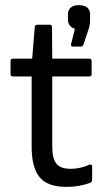

<svg xmlns="http://www.w3.org/2000/svg" viewBox="-20 -715 415 746"><path d="M237 11Q164 11 133.5 -27Q103 -65 103 -144V-418H30Q21 -418 21 -427V-478Q21 -487 30 -487H105L115 -609Q116 -619 125 -619H174Q182 -619 182 -609L183 -487H327Q336 -487 336 -478V-427Q336 -418 327 -418H183V-146Q183 -98 199.5 -78.5Q216 -59 255 -59Q274 -59 293 -63.5Q312 -68 327 -75Q338 -78 338 -68V-16Q338 -8 331 -5Q313 2 289.5 6.5Q266 11 237 11ZM264 -534Q254 -534 256 -543L271 -603Q244 -612 244 -639V-660Q244 -676 255 -685.5Q266 -695 285 -695Q308 -695 319 -685.5Q330 -676 330 -660V-638Q330 -615 322 -595L304 -541Q301 -534 294 -534Z"/></svg>

Font: Sofia Sans Semi Condensed
Style: Regular
Weight: 400
Designer: Botio Nikoltchev, Ani Petrova
Foundry: lettersoup
Version: Version 4.100; ttfautohint (v1.8.4.7-5d5b)